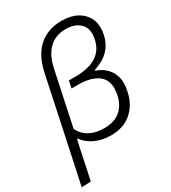

<svg xmlns="http://www.w3.org/2000/svg" viewBox="-224 -859 1044 1169"><g transform="rotate(-30 298.0 -275.0)"><path d="M-1.5 194.5Q10.5 139 22 86.5Q33 33.5 46 -27L151 -522Q174 -632 237.5 -688.5Q301 -745 398.5 -745Q462.5 -745 507.8 -719.8Q553 -694.5 573 -649Q584.5 -621.5 584.5 -589Q584.5 -567 579.5 -543Q569.5 -496 545.8 -464.2Q522 -432.5 490.8 -413.8Q459.5 -395 427.5 -386L425.5 -378.5Q443.5 -373.5 466 -359.8Q488.5 -346 507.8 -321.5Q527 -297 535 -260Q538.5 -244.5 538.5 -227Q538.5 -201 531.5 -170.5Q514.5 -89 458.5 -39.2Q402.5 10.5 311.5 10.5Q253 10.5 203.2 -12Q153.5 -34.5 127 -73.5H120.5L110 -25Q97.5 33.5 87 85Q76 136.5 64 192ZM298 -48Q370.5 -48 412.2 -83.5Q454 -119 467.5 -183.5Q472.5 -208 472.5 -229.5Q472.5 -283.5 438.5 -314.5Q391 -357.5 292 -357.5H246L256.5 -408H302Q489 -408 517.5 -544.5Q522 -565.5 522 -583Q522 -626.5 496 -652.5Q459.5 -689 395 -689Q325 -689 278.5 -645.8Q232 -602.5 213.5 -514.5L133.5 -137Q158 -90.5 199.8 -69.2Q241.5 -48 298 -48Z"/></g></svg>

Font: Heraclito Light
Style: Italic
Weight: 300
Italic angle: -12°
Designer: Kostas Bartsokas (font) & Cristiano Sobral (main changes)
Foundry: Kostas Bartsokas (font) & Cristiano Sobral (main changes)
Version: Version 1.00;July 8, 2020;FontCreator 13.0.0.2655 64-bit